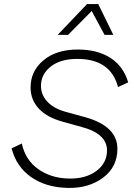

<svg xmlns="http://www.w3.org/2000/svg" viewBox="-20 -914 659 942"><path d="M462 -894 536 -743H493L430 -860L314 -743H263L407 -894ZM314 8Q206 6 133 -45Q60 -96 37 -186L87 -210Q104 -130 166.5 -85Q229 -40 317 -38Q400 -36 452.5 -75Q505 -114 505 -176Q505 -258 381 -291L287 -317Q211 -338 170.5 -381Q130 -424 130 -485Q130 -565 193 -618Q256 -671 362 -671Q457 -671 521 -630.5Q585 -590 609 -510L559 -487Q523 -625 359 -625Q276 -625 228.5 -587Q181 -549 181 -493Q181 -449 212 -415.5Q243 -382 300 -366L398 -339Q556 -295 556 -184Q556 -95 486 -42.5Q416 10 314 8Z"/></svg>

Font: Elaine Sans Light
Style: Italic
Weight: 300
Italic angle: -13°
Designer: Wei Huang
Foundry: Wei Huang
Version: Version 2.001;December 24, 2019;FontCreator 12.0.0.2547 64-b